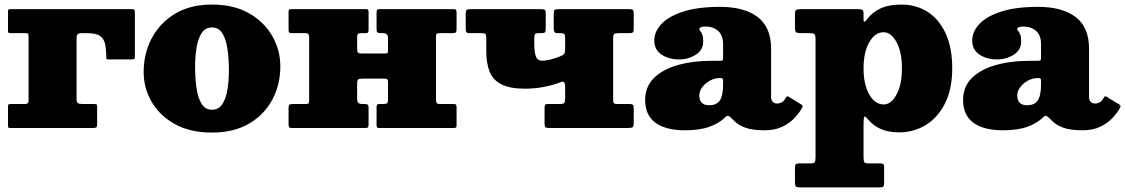

<svg xmlns="http://www.w3.org/2000/svg" viewBox="-20 -560 4922 840"><path d="M90.5 -415H27Q20 -415 17.5 -416.8Q15 -418.5 15 -426V-510.5Q15 -520 22.5 -520H558Q566 -520 568 -517Q570 -514 570 -505.5V-310Q570 -303 566.5 -301.5Q563 -300 556 -300H455Q447.5 -300 446.2 -302.5Q445 -305 445 -312Q444.5 -344.5 439.8 -367.5Q435 -390.5 417.5 -402.8Q400 -415 360 -415H337Q324 -415 319.5 -410Q315 -405 315 -396.5V-125Q315 -113 320.8 -109Q326.5 -105 339 -105H391Q398 -105 401.5 -103.5Q405 -102 405 -95V-15Q405 -5.5 401.2 -2.8Q397.5 0 388.5 0H27.5Q20 0 17.5 -1.2Q15 -2.5 15 -10V-96Q15 -102.5 18.5 -103.8Q22 -105 28.5 -105H91.5Q105 -105 105 -120V-400Q105 -410 102.8 -412.5Q100.5 -415 90.5 -415Z M608.5 -245Q608.5 -325 643.5 -392Q678.5 -459 745.2 -499.5Q812 -540 907.5 -540Q1003 -540 1069.8 -501.8Q1136.5 -463.5 1171.5 -401.8Q1206.5 -340 1206.5 -270Q1206.5 -190 1171.5 -124.2Q1136.5 -58.5 1069.8 -19.2Q1003 20 907.5 20Q812 20 745.2 -17Q678.5 -54 643.5 -114.5Q608.5 -175 608.5 -245ZM833.5 -270Q833.5 -218 839.8 -174.8Q846 -131.5 862 -105.8Q878 -80 907.5 -80Q937 -80 953 -105Q969 -130 975.2 -169Q981.5 -208 981.5 -250Q981.5 -302 975.2 -345.2Q969 -388.5 953 -414.2Q937 -440 907.5 -440Q878 -440 862 -415Q846 -390 839.8 -351Q833.5 -312 833.5 -270Z M1887.5 -127.5Q1887.5 -114.5 1890 -109.8Q1892.5 -105 1905.5 -105H1964.5Q1973 -105 1975.2 -101.8Q1977.5 -98.5 1977.5 -90V-11Q1977.5 -3 1974 -1.5Q1970.5 0 1962 0H1638.5Q1630.5 0 1629 -3.8Q1627.5 -7.5 1627.5 -15.5V-90.5Q1627.5 -99 1629.8 -102Q1632 -105 1640 -105H1657.5Q1669.5 -105 1673.5 -108.2Q1677.5 -111.5 1677.5 -124.5V-200.5Q1677.5 -209.5 1674.8 -212.8Q1672 -216 1662 -216H1567Q1552 -216 1547.2 -212.5Q1542.5 -209 1542.5 -193V-125.5Q1542.5 -105 1563.5 -105H1575Q1585 -105 1588.8 -102Q1592.5 -99 1592.5 -88V-15Q1592.5 -6 1589.8 -3Q1587 0 1578.5 0H1256.5Q1247.5 0 1245 -3.2Q1242.5 -6.5 1242.5 -16V-89Q1242.5 -99.5 1246.8 -102.2Q1251 -105 1260.5 -105H1315.5Q1325.5 -105 1329 -107.2Q1332.5 -109.5 1332.5 -119V-392.5Q1332.5 -405.5 1330 -410.2Q1327.5 -415 1314.5 -415H1255.5Q1247.5 -415 1245 -418.2Q1242.5 -421.5 1242.5 -430V-509Q1242.5 -517.5 1246.2 -518.8Q1250 -520 1258 -520H1581.5Q1589.5 -520 1591 -516.5Q1592.5 -513 1592.5 -504.5V-429.5Q1592.5 -421.5 1590.2 -418.2Q1588 -415 1580 -415H1562.5Q1550.5 -415 1546.5 -411.8Q1542.5 -408.5 1542.5 -395.5V-347.5Q1542.5 -335 1545.8 -330.5Q1549 -326 1562.5 -326H1662.5Q1674 -326 1675.8 -328Q1677.5 -330 1677.5 -341V-394.5Q1677.5 -415 1656.5 -415H1645Q1635 -415 1631.2 -418Q1627.5 -421 1627.5 -432V-505Q1627.5 -514 1630.2 -517Q1633 -520 1641.5 -520H1963.5Q1972.5 -520 1975 -516.8Q1977.5 -513.5 1977.5 -504V-431Q1977.5 -420.5 1973.5 -417.8Q1969.5 -415 1959.5 -415H1904.5Q1895 -415 1891.2 -412.8Q1887.5 -410.5 1887.5 -401Z M2452.5 -389Q2452.5 -405 2449.8 -410Q2447 -415 2431 -415H2419.5Q2409 -415 2405.8 -420Q2402.5 -425 2402.5 -434.5V-499Q2402.5 -512.5 2406 -516.2Q2409.5 -520 2422.5 -520H2732.5Q2744.5 -520 2748.5 -517Q2752.5 -514 2752.5 -501V-432Q2752.5 -421.5 2748.5 -418.2Q2744.5 -415 2733 -415H2690Q2673.5 -415 2668 -411.8Q2662.5 -408.5 2662.5 -392V-122Q2662.5 -111.5 2666.2 -108.2Q2670 -105 2681 -105H2733Q2743 -105 2747.8 -102.5Q2752.5 -100 2752.5 -89V-22Q2752.5 -6.5 2747.2 -3.2Q2742 0 2727.5 0H2382.5Q2369 0 2365.8 -4Q2362.5 -8 2362.5 -22V-87Q2362.5 -97.5 2364.8 -101.2Q2367 -105 2377 -105H2431.5Q2446 -105 2449.2 -110.5Q2452.5 -116 2452.5 -130V-178.5Q2452.5 -192 2448.8 -198.8Q2445 -205.5 2431 -200Q2398 -187 2358.2 -179.5Q2318.5 -172 2277.5 -172Q2211 -172 2174 -190.8Q2137 -209.5 2122.2 -246.2Q2107.5 -283 2107.5 -337V-395.5Q2107.5 -407.5 2103.5 -411.2Q2099.5 -415 2088 -415H2035Q2022.5 -415 2020 -420Q2017.5 -425 2017.5 -438V-501Q2017.5 -513 2022 -516.5Q2026.5 -520 2037.5 -520H2347.5Q2357.5 -520 2362.5 -517.5Q2367.5 -515 2367.5 -504V-434Q2367.5 -422 2364 -418.5Q2360.5 -415 2349 -415H2337Q2324.5 -415 2321 -411Q2317.5 -407 2317.5 -393.5V-372Q2317.5 -333 2324.2 -313.8Q2331 -294.5 2352.5 -294.5Q2365.5 -294.5 2385.8 -299Q2406 -303.5 2429.5 -313Q2442.5 -318 2447.5 -323.5Q2452.5 -329 2452.5 -349Z M2802.5 -123Q2802.5 -180 2840.2 -218Q2878 -256 2944.2 -275Q3010.5 -294 3096.5 -294H3130.5Q3139 -294 3141.2 -296Q3143.5 -298 3143.5 -307V-367Q3143.5 -406 3121.5 -425Q3099.5 -444 3065.5 -444Q3054.5 -444 3047 -441.2Q3039.5 -438.5 3039.5 -434Q3039.5 -428.5 3043.8 -424Q3048 -419.5 3052.2 -409.8Q3056.5 -400 3056.5 -378Q3056.5 -341.5 3024.2 -320.8Q2992 -300 2951.5 -300Q2906 -300 2874.2 -321.2Q2842.5 -342.5 2842.5 -383Q2842.5 -421.5 2873.8 -455Q2905 -488.5 2968.8 -509.2Q3032.5 -530 3130.5 -530Q3235.5 -530 3294.5 -485.8Q3353.5 -441.5 3353.5 -347V-136Q3353.5 -121 3361.2 -114Q3369 -107 3379.5 -107Q3390 -107 3400 -112.2Q3410 -117.5 3418.5 -133.5Q3423.5 -142 3430 -137L3487 -102Q3493.5 -98 3490 -90Q3478.5 -68 3457 -44.8Q3435.5 -21.5 3403.2 -5.8Q3371 10 3325.5 10H3325Q3272 10 3239.5 -1.8Q3207 -13.5 3184.5 -38.5Q3172 -52 3165.8 -53Q3159.5 -54 3151 -45.5Q3126.5 -21 3084 -5.5Q3041.5 10 2977.5 10Q2892 10 2847.2 -23.2Q2802.5 -56.5 2802.5 -123ZM3039.5 -143Q3039.5 -99.5 3082.5 -99.5Q3115 -99.5 3129.2 -120.5Q3143.5 -141.5 3143.5 -191V-208.5Q3143.5 -218.5 3133.5 -218.5H3129.5Q3106.5 -218.5 3086 -207.2Q3065.5 -196 3052.5 -178.8Q3039.5 -161.5 3039.5 -143Z M3458 -441V-497.5Q3458 -513 3463 -516.5Q3468 -520 3482.5 -520H3735.5Q3746 -520 3752 -516.8Q3758 -513.5 3758 -502V-475Q3758 -454 3774.5 -477Q3796.5 -506.5 3832.5 -523.2Q3868.5 -540 3924 -540Q3988.5 -540 4038.8 -507.8Q4089 -475.5 4117.5 -413.2Q4146 -351 4146 -261Q4146 -171 4114.8 -108.5Q4083.5 -46 4031 -13.5Q3978.5 19 3914 19Q3865.5 19 3832.5 4Q3799.5 -11 3778.5 -37Q3767.5 -50.5 3762.8 -50.2Q3758 -50 3758 -13V129Q3758 145 3761.8 150Q3765.5 155 3782.5 155H3830.5Q3840.5 155 3844.2 157.8Q3848 160.5 3848 171V239Q3848 254 3843.5 257Q3839 260 3823.5 260H3480.5Q3465.5 260 3461.8 256Q3458 252 3458 238V174Q3458 162.5 3461.2 158.8Q3464.5 155 3476.5 155H3523.5Q3540 155 3544 150.2Q3548 145.5 3548 128.5V-389Q3548 -406.5 3542.8 -410.8Q3537.5 -415 3520.5 -415H3485.5Q3467 -415 3462.5 -419.2Q3458 -423.5 3458 -441ZM3758 -261Q3758 -190.5 3783 -146.8Q3808 -103 3846 -103Q3879 -103 3902.5 -146.8Q3926 -190.5 3926 -261Q3926 -331.5 3902.5 -375.2Q3879 -419 3846 -419Q3808 -419 3783 -375.2Q3758 -331.5 3758 -261Z M4193.5 -123Q4193.5 -180 4231.2 -218Q4269 -256 4335.2 -275Q4401.5 -294 4487.5 -294H4521.5Q4530 -294 4532.2 -296Q4534.5 -298 4534.5 -307V-367Q4534.5 -406 4512.5 -425Q4490.5 -444 4456.5 -444Q4445.5 -444 4438 -441.2Q4430.5 -438.5 4430.5 -434Q4430.5 -428.5 4434.8 -424Q4439 -419.5 4443.2 -409.8Q4447.5 -400 4447.5 -378Q4447.5 -341.5 4415.2 -320.8Q4383 -300 4342.5 -300Q4297 -300 4265.2 -321.2Q4233.5 -342.5 4233.5 -383Q4233.5 -421.5 4264.8 -455Q4296 -488.5 4359.8 -509.2Q4423.5 -530 4521.5 -530Q4626.5 -530 4685.5 -485.8Q4744.5 -441.5 4744.5 -347V-136Q4744.5 -121 4752.2 -114Q4760 -107 4770.5 -107Q4781 -107 4791 -112.2Q4801 -117.5 4809.5 -133.5Q4814.5 -142 4821 -137L4878 -102Q4884.5 -98 4881 -90Q4869.5 -68 4848 -44.8Q4826.5 -21.5 4794.2 -5.8Q4762 10 4716.5 10H4716Q4663 10 4630.5 -1.8Q4598 -13.5 4575.5 -38.5Q4563 -52 4556.8 -53Q4550.5 -54 4542 -45.5Q4517.5 -21 4475 -5.5Q4432.5 10 4368.5 10Q4283 10 4238.2 -23.2Q4193.5 -56.5 4193.5 -123ZM4430.5 -143Q4430.5 -99.5 4473.5 -99.5Q4506 -99.5 4520.2 -120.5Q4534.5 -141.5 4534.5 -191V-208.5Q4534.5 -218.5 4524.5 -218.5H4520.5Q4497.5 -218.5 4477 -207.2Q4456.5 -196 4443.5 -178.8Q4430.5 -161.5 4430.5 -143Z"/></svg>

Font: Besley* Fatface
Style: Regular
Weight: 900
Designer: Owen Earl
Foundry: indestructible type*
Version: Version 3.000; ttfautohint (v1.8.3)